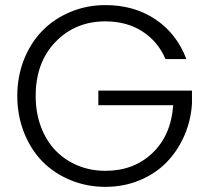

<svg xmlns="http://www.w3.org/2000/svg" viewBox="-20 -727 822 754"><path d="M394 -707Q506.8 -707 590.3 -651.1Q673.8 -595.2 711.9 -495.1H629.9Q600.1 -564.5 538.8 -603.8Q477.5 -643.1 394 -643.1Q275.9 -643.1 198 -562.5Q120.1 -481.9 120.1 -350.1Q120.1 -283.7 141.1 -228.3Q162.1 -172.9 198.7 -135.3Q235.4 -97.7 285.6 -76.9Q335.9 -56.2 394 -56.2Q505.4 -56.2 578.6 -126Q651.9 -195.8 660.2 -314H366.2V-371.1H733.9V-319.8Q729.5 -252 702.9 -192.1Q676.3 -132.3 632.6 -88.1Q588.9 -43.9 527.1 -18.6Q465.3 6.8 394 6.8Q321.3 6.8 257.1 -19.5Q192.9 -45.9 147 -92.5Q101.1 -139.2 74.5 -206.1Q47.9 -272.9 47.9 -350.1Q47.9 -426.8 74.2 -493.2Q100.6 -559.6 146.5 -606.4Q192.4 -653.3 256.6 -680.2Q320.8 -707 394 -707Z"/></svg>

Font: PoppinsZ Light
Style: Regular
Weight: 300
Designer: Ninad Kale (Devanagari), Jonny Pinhorn (Latin)
Foundry: Indian Type Foundry
Version: Version 3.002;FEAKit 1.0